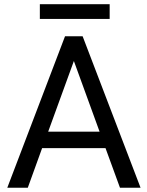

<svg xmlns="http://www.w3.org/2000/svg" viewBox="-20 -881 692 901"><path d="M543 0 475.1 -186H177.7L110.4 0H14.2L285.2 -710.9H367.7L639.6 0ZM206.1 -263.2H447.3L326.7 -594.7ZM494.6 -861.3V-792H167V-861.3Z"/></svg>

Font: Vazirmatn RD UI FD
Style: Regular
Weight: 400
Designer: Saber Rastikerdar
Foundry: Saber Rastikerdar
Version: Version 33.003